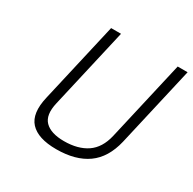

<svg xmlns="http://www.w3.org/2000/svg" viewBox="-156 -856 1028 1024"><g transform="rotate(30 358.0 -344.0)"><path d="M193 -204Q174 -123 210.5 -86Q247 -49 328 -49Q414 -49 468.5 -86Q523 -123 542 -204L655 -697H716L603 -204Q577 -94 504.5 -42.5Q432 9 314 9Q201 9 153.5 -42.5Q106 -94 132 -204L245 -697H306L193 -204Z"/></g></svg>

Font: Panefresco 250wt
Style: Italic
Weight: 300
Version: Version 1.000